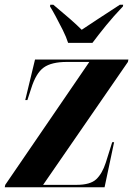

<svg xmlns="http://www.w3.org/2000/svg" viewBox="-29 -786 559 806"><path d="M-9 0 -7 -10 346 -526H252Q187 -526 154.5 -502.5Q122 -479 102 -415L86 -366H77L118 -536H510L508 -526L152 -10H292Q350 -10 375 -33.5Q400 -57 415 -103L442 -189H450L410 0ZM257 -606Q249 -631 234.5 -660Q220 -689 205.5 -716Q191 -743 181 -759L182 -766H195Q237 -731 265 -706.5Q293 -682 314 -661Q343 -680 382 -706Q421 -732 474 -766H488L487 -759Q447 -717 416.5 -679.5Q386 -642 359 -606Z"/></svg>

Font: Noto Serif Display ExtraCondensed ExtraBold
Style: Italic
Weight: 800
Width: 2
Italic angle: -12°
Designer: Monotype Design Team
Foundry: Monotype Imaging Inc.
Version: Version 2.009